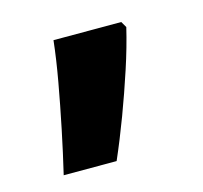

<svg xmlns="http://www.w3.org/2000/svg" viewBox="-53 -199 396 375"><g transform="rotate(-15 145.0 -11.0)"><path d="M34 119Q44 76.8 53.5 30.9Q63 -15 71 -59.5Q79 -104 83 -141H220L227 -129Q218 -91 204 -48.3Q190 -5.5 174 37.3Q158 80 141 119Z"/></g></svg>

Font: Noto Sans Gurmukhi
Style: Regular
Weight: 400
Designer: Jelle Bosma - Monotype Design Team
Foundry: Monotype Imaging Inc.
Version: Version 2.003